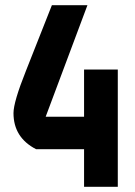

<svg xmlns="http://www.w3.org/2000/svg" viewBox="-20 -720 519 740"><path d="M317 -700 156 -270H304V-452H434V0H304V-145H119Q32 -190 32 -284Q32 -327 80 -447L180 -700Z"/></svg>

Font: Jockey One
Style: Regular
Weight: 400
Designer: TypeTogether
Foundry: TypeTogether
Version: Version 1.002